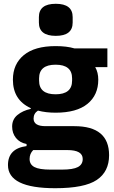

<svg xmlns="http://www.w3.org/2000/svg" viewBox="-20 -780 602 1012"><path d="M185 -661V-690Q185 -760 274 -760Q363 -760 363 -690V-661Q363 -591 274 -591Q185 -591 185 -661ZM555 38Q555 125 490 168.5Q425 212 271 212Q22 212 22 90Q22 3 120 -10V-21Q84 -28 64 -53Q44 -78 44 -113Q44 -151 72 -174Q100 -197 142 -206V-210Q48 -253 48 -360Q48 -442 105.5 -489.5Q163 -537 273 -537Q332 -537 372 -525H546V-426H482Q498 -398 498 -360Q498 -279 441 -232.5Q384 -186 273 -186Q222 -186 180 -197Q157 -182 157 -155Q157 -115 220 -115H372Q555 -115 555 38ZM360 -355V-367Q360 -439 273 -439Q186 -439 186 -367V-355Q186 -283 273 -283Q360 -283 360 -355ZM416 58Q416 11 335 11H155Q136 30 136 58Q136 87 161.5 100.5Q187 114 246 114H306Q365 114 390.5 100.5Q416 87 416 58Z"/></svg>

Font: Aneliza
Style: Bold
Weight: 700
Designer: Mike Abbink, Paul van der Laan, Pieter van Rosmalen
Foundry: Bold Monday
Version: Version 3.0